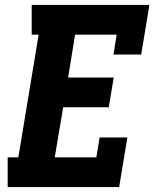

<svg xmlns="http://www.w3.org/2000/svg" viewBox="-20 -755 640 775"><path d="M11 0V-120H54L136 -615H108V-735H583L550 -535H438L451 -615H283L255 -442H439L419 -322H235L201 -120H369L382 -200H494L461 0Z"/></svg>

Font: Iosevka Curly Slab HvEx
Style: Italic
Weight: 900
Width: 7
Italic angle: -9°
Monospace: yes
Designer: Belleve Invis
Foundry: Belleve Invis
Version: Version 11.1.0; ttfautohint (v1.8.3)